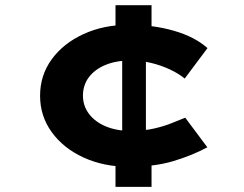

<svg xmlns="http://www.w3.org/2000/svg" viewBox="-20 -726 948 746"><path d="M481.4 -78Q383.1 -78 304.7 -114Q226.3 -150 181 -212.6Q135.7 -275.1 135.7 -353.9Q135.7 -433.6 181 -495.7Q226.3 -557.7 304.7 -593.7Q383.1 -629.7 481.4 -629.7Q574.6 -629.7 655.6 -606.5Q736.6 -583.2 786.2 -539.2L697.7 -420.8Q673.6 -440.5 639.9 -456.3Q606.1 -472.1 567.3 -481.5Q528.4 -490.8 486 -490.8Q430 -490.8 388.8 -473.3Q347.5 -455.9 324.9 -425.4Q302.3 -395 302.3 -354.4Q302.3 -314.5 325.8 -283.5Q349.2 -252.4 391 -235Q432.7 -217.5 486.4 -217.5Q539.3 -217.5 579 -226.7Q618.8 -235.9 648.1 -248Q677.5 -260.2 699.7 -268.7L785.6 -153.7Q726.7 -122 653.4 -100Q580 -78 481.4 -78ZM428.8 0V-108L454.8 -145.6V-555.5L428.8 -606V-705.7H568.8V-605L546.9 -559.4V-143.3L568.8 -107V0Z"/></svg>

Font: Lexend Zetta
Style: Regular
Weight: 400
Designer: Bonnie Shaver-Troup, Thomas Jockin
Foundry: Lexend
Version: Version 1.007